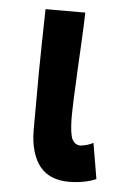

<svg xmlns="http://www.w3.org/2000/svg" viewBox="-44 -559 408 601"><g transform="rotate(5 160.0 -258.0)"><path d="M194 8Q166 8 143 -1Q120 -10 104.5 -28.5Q89 -47 80 -76.5Q71 -106 71 -145Q71 -280 71.5 -326.5Q72 -373 73 -421.5Q74 -470 75 -524H200Q199 -485 196.5 -436.5Q194 -388 191.5 -340.5Q189 -293 187.5 -253.5Q186 -214 186 -190Q187 -139 195.5 -124Q204 -109 220 -108Q230 -109 241 -112Q252 -115 261 -120L280 -8Q262 0 239.5 4Q217 8 194 8Z"/></g></svg>

Font: Rising Sun
Style: Bold
Weight: 700
Designer: Matt McInerney, Pablo Impallari, Rodrigo Fuenzalida (Raleway font), Stephen Hutchings (Greek), Cristiano Sobral (main ch
Foundry: The Rising Sun Project Authors
Version: Version 4.327; ttfautohint (v1.8.4.7-5d5b-dirty)